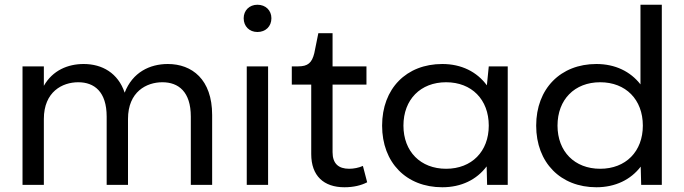

<svg xmlns="http://www.w3.org/2000/svg" viewBox="-20 -780 2887 810"><path d="M430 -288V0H520V-278C520 -393 598 -433 665 -433C733 -433 785 -393 785 -288V0H875V-295C875 -445 790 -510 688 -510C612 -510 539 -475 506 -389C478 -472 411 -510 333 -510C266 -510 202 -483 165 -418V-500H75V0H165V-278C165 -393 243 -433 310 -433C378 -433 430 -393 430 -288Z M1021 -500V0H1111V-500ZM1066 -760C1032 -760 1008 -736 1008 -703C1008 -669 1032 -645 1066 -645C1101 -645 1125 -669 1125 -703C1125 -736 1101 -760 1066 -760Z M1211 -423H1293V-130C1293 -38 1346 10 1433 10C1472 10 1504 2 1529 -11L1511 -80C1493 -72 1472 -68 1453 -68C1408 -68 1383 -90 1383 -138V-423H1526V-500H1383V-640H1323L1306 -556C1296 -515 1279 -500 1238 -500H1211Z M2035 0H2122V-500H2042L2034 -420C1992 -477 1927 -510 1846 -510C1694 -510 1592 -406 1592 -250C1592 -94 1694 10 1846 10C1926 10 1991 -22 2033 -78ZM1862 -68C1754 -68 1682 -141 1682 -250C1682 -360 1754 -433 1862 -433C1970 -433 2042 -360 2042 -250C2042 -141 1970 -68 1862 -68Z M2685 0H2772V-760H2682V-424C2640 -478 2576 -510 2496 -510C2345 -510 2242 -406 2242 -250C2242 -94 2345 10 2496 10C2576 10 2641 -22 2683 -77ZM2512 -68C2404 -68 2332 -141 2332 -250C2332 -360 2404 -433 2512 -433C2620 -433 2692 -360 2692 -250C2692 -141 2620 -68 2512 -68Z"/></svg>

Font: Gully
Style: Regular
Weight: 400
Designer: jaikishan Patel
Foundry: MagicType
Version: Version 1.000;Glyphs 3.2 (3242)